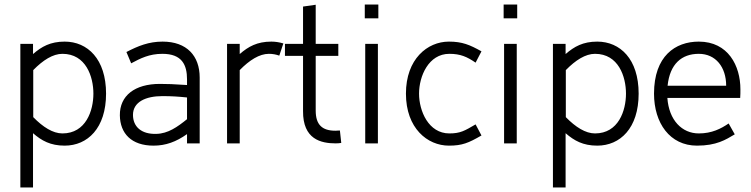

<svg xmlns="http://www.w3.org/2000/svg" viewBox="-20 -634 3323 849"><path d="M126 -440H70V195H126V-45C164 -12 203 10 266 10C367 10 449 -67 449 -220C449 -373 367 -450 266 -450C203 -450 164 -428 126 -395ZM127 -324C170 -368 214 -396 256 -396C360 -396 393 -295 393 -220C393 -145 360 -44 256 -44C214 -44 170 -72 127 -116Z M659 10C561 10 511 -44 510 -124C509 -211 576 -263 687 -263C718 -263 750 -262 807 -258V-283C807 -347 785 -396 698 -396C640 -396 601 -376 560 -354L539 -404C591 -431 638 -450 699 -450C806 -450 863 -387 863 -291V0H807V-41C759 -7 713 10 659 10ZM807 -203C768 -207 739 -209 698 -209C624 -209 568 -183 568 -126C568 -74 605 -40 671 -42C723 -43 765 -73 807 -107Z M1215 -388C1201 -393 1186 -396 1169 -396C1127 -396 1083 -368 1040 -324V0H984V-440H1040V-395C1078 -428 1117 -450 1180 -450C1198 -450 1216 -447 1233 -442Z M1483 -57 1489 -2C1482 -1 1475 0 1465 0C1399 0 1319 -18 1320 -143V-387H1240V-440H1320V-605L1376 -613V-440H1476V-387H1376V-145C1376 -82 1405 -56 1463 -56Z M1651 -440V0H1595V-440ZM1653 -614V-553H1593V-614Z M1775 -220C1775 -67 1870 10 1965 10C2024 10 2052 -2 2109 -35L2083 -84C2035 -56 2016 -44 1967 -44C1875 -44 1833 -143 1833 -220C1833 -297 1875 -396 1967 -396C2016 -396 2045 -383 2083 -357L2109 -407C2057 -436 2024 -450 1965 -450C1870 -450 1775 -373 1775 -220Z M2265 -440V0H2209V-440ZM2267 -614V-553H2207V-614Z M2481 -440H2425V195H2481V-45C2519 -12 2558 10 2621 10C2722 10 2804 -67 2804 -220C2804 -373 2722 -450 2621 -450C2558 -450 2519 -428 2481 -395ZM2482 -324C2525 -368 2569 -396 2611 -396C2715 -396 2748 -295 2748 -220C2748 -145 2715 -44 2611 -44C2569 -44 2525 -72 2482 -116Z M3070 -44C3128 -44 3168 -65 3202 -88L3229 -40C3189 -16 3148 10 3062 10C2942 10 2872 -90 2872 -220C2872 -386 2966 -450 3070 -450C3200 -450 3254 -343 3254 -239C3254 -223 3254 -216 3253 -201H2931C2938 -102 2996 -44 3070 -44ZM3191 -255C3191 -337 3145 -396 3070 -396C2994 -396 2942 -351 2932 -255Z"/></svg>

Font: Linear
Style: Regular
Weight: 400
Designer: Braydon G. Fuller
Foundry: Braydon G. Fuller
Version: Version 1.000;PS 001.000;hotconv 1.0.38